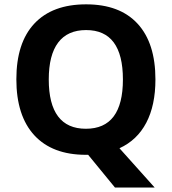

<svg xmlns="http://www.w3.org/2000/svg" viewBox="-20 -693 779 871"><path d="M685.1 -332.5Q685.1 -215.3 643.6 -136.2Q602.1 -57.1 522 -20.5L681.6 157.7H501.5L379.9 9.3H369.6Q217.3 9.3 135.7 -79.3Q54.2 -168 54.2 -333.5Q54.2 -499 136 -586.2Q217.8 -673.3 370.6 -673.3Q523.4 -673.3 604.2 -585.4Q685.1 -497.6 685.1 -332.5ZM201.2 -332.5Q201.2 -221.2 243.4 -165Q285.6 -108.9 369.6 -108.9Q537.6 -108.9 537.6 -332.5Q537.6 -556.6 370.6 -556.6Q286.6 -556.6 243.9 -500Q201.2 -443.4 201.2 -332.5Z"/></svg>

Font: Bpm'online Open Sans
Style: Bold
Weight: 700
Foundry: Ascender Corporation
Version: Version 1.10